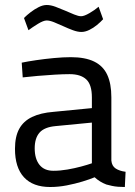

<svg xmlns="http://www.w3.org/2000/svg" viewBox="-20 -739 542 769"><path d="M181 10Q112 10 76 -29Q40 -68 40 -143Q40 -192 57 -223Q74 -254 108.5 -270.5Q143 -287 194 -291L348 -306V-349Q348 -400 325.5 -421Q303 -442 259 -442Q234 -442 199.5 -440Q165 -438 131 -435Q97 -432 71 -429L67 -488Q91 -493 125 -498Q159 -503 196 -506.5Q233 -510 264 -510Q321 -510 357 -492.5Q393 -475 409.5 -439.5Q426 -404 426 -349V-96Q428 -74 443.5 -64Q459 -54 483 -51L480 10Q466 10 453 9Q440 8 428.5 5.5Q417 3 406 0Q393 -5 381.5 -12Q370 -19 359 -29Q340 -21 310.5 -12Q281 -3 247.5 3.5Q214 10 181 10ZM194 -55Q221 -55 250 -60Q279 -65 305 -72Q331 -79 348 -85V-248L203 -234Q158 -230 138.5 -208Q119 -186 119 -145Q119 -103 138 -79Q157 -55 194 -55ZM306 -611Q291 -611 272 -618Q253 -625 233.5 -634Q214 -643 196.5 -650Q179 -657 167 -657Q154 -657 132 -643.5Q110 -630 94 -618L76 -667Q87 -678 102.5 -690Q118 -702 135 -710.5Q152 -719 167 -719Q183 -719 202 -712Q221 -705 240.5 -696.5Q260 -688 277 -681Q294 -674 305 -674Q317 -674 338.5 -686.5Q360 -699 375 -712L393 -662Q383 -651 368.5 -639Q354 -627 337.5 -619Q321 -611 306 -611Z"/></svg>

Font: Cairo
Style: Regular
Weight: 400
Designer: Mohamed Gaber, Accademia di Belle Arti di Urbino
Foundry: Kief Type Foundry, Accademia di Belle Arti di Urbino
Version: Version 3.120